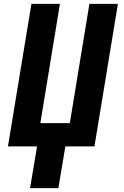

<svg xmlns="http://www.w3.org/2000/svg" viewBox="-20 -755 640 990"><path d="M135 215 171 0H21L142 -735H289L188 -120H340L441 -735H588L467 0H317L281 215Z"/></svg>

Font: Iosevka Aile Heavy Oblique
Style: Regular
Weight: 900
Italic angle: -9°
Designer: Belleve Invis
Foundry: Belleve Invis
Version: Version 31.1.0; ttfautohint (v1.8.4)